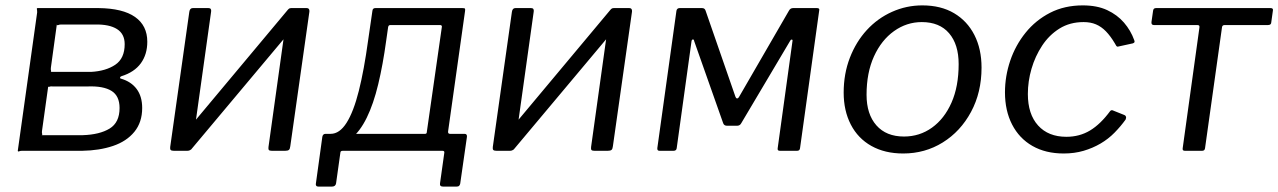

<svg xmlns="http://www.w3.org/2000/svg" viewBox="-20 -560 4747 713"><path d="M46 0 118 -514Q118 -522 117 -526Q116 -530 120 -530H346Q436 -529 481.5 -497Q527 -465 527 -405Q527 -358 503 -325Q479 -292 431 -277Q427 -276 426 -272.5Q425 -269 429 -268Q467 -257 487.5 -229.5Q508 -202 508 -159Q508 -106 479 -70.5Q450 -35 399.5 -18Q349 -1 285 0H61Q55 0 51 2Q47 4 46 0ZM287 -58Q350 -60 387 -82.5Q424 -105 424 -159Q424 -204 394 -222.5Q364 -241 307 -239H175Q168 -240 164 -238Q160 -236 159 -239L136 -74Q135 -68 136.5 -63Q138 -58 134 -58ZM318 -293Q373 -296 408 -319.5Q443 -343 443 -396Q443 -434 414.5 -452Q386 -470 333 -469H207Q201 -469 196.5 -467Q192 -465 191 -469L169 -309Q168 -302 169.5 -297.5Q171 -293 167 -293Z M764 -517 694 -17Q692 0 675 0H626Q617 0 614 -3Q611 -6 612 -14L683 -516Q685 -530 696 -530H754Q766 -530 764 -517ZM1129 -517 1058 -17Q1057 -7 1053 -3.5Q1049 0 1039 0H990Q981 0 978.5 -3Q976 -6 977 -14L1047 -516Q1049 -530 1061 -530H1119Q1130 -530 1129 -517ZM1050 -525 1094 -487 689 -4 647 -43Z M1163 133Q1157 133 1154.5 130Q1152 127 1153 122L1177 -52Q1179 -63 1189 -63H1559Q1565 -63 1565 -70L1621 -461Q1621 -467 1614 -467H1430Q1423 -467 1422 -461L1363 -520Q1364 -530 1374 -530H1697Q1705 -530 1706.5 -528Q1708 -526 1707 -519L1644 -72Q1643 -63 1651 -63H1705Q1715 -63 1714 -52L1689 122Q1688 127 1685 130Q1682 133 1675 133H1626Q1612 133 1614 121L1630 7Q1631 0 1623 0H1253Q1244 0 1244 7L1228 121Q1226 133 1212 133ZM1210 -23 1208 -63Q1241 -63 1267 -104Q1293 -145 1312.5 -222.5Q1332 -300 1347 -410L1363 -520H1430L1414 -408Q1402 -320 1384.5 -247Q1367 -174 1342 -123Q1317 -72 1284.5 -46Q1252 -20 1210 -23Z M1962 -517 1892 -17Q1890 0 1873 0H1824Q1815 0 1812 -3Q1809 -6 1810 -14L1881 -516Q1883 -530 1894 -530H1952Q1964 -530 1962 -517ZM2327 -517 2256 -17Q2255 -7 2251 -3.5Q2247 0 2237 0H2188Q2179 0 2176.5 -3Q2174 -6 2175 -14L2245 -516Q2247 -530 2259 -530H2317Q2328 -530 2327 -517ZM2248 -525 2292 -487 1887 -4 1845 -43Z M2429 0Q2420 0 2421 -10L2492 -520Q2494 -530 2504 -530H2587Q2597 -530 2600 -521L2711 -201Q2713 -195 2717 -194.5Q2721 -194 2725 -201L2909 -519Q2912 -525 2916 -527.5Q2920 -530 2925 -530H3014Q3025 -530 3022 -520L2951 -10Q2950 0 2940 0H2876Q2866 0 2868 -10L2923 -408Q2924 -413 2920 -413Q2916 -413 2914 -408L2733 -103Q2728 -93 2717 -93H2680Q2668 -93 2665 -104L2558 -407Q2557 -414 2553 -413.5Q2549 -413 2548 -407L2493 -10Q2492 0 2481 0Z M3334 10Q3266 10 3216 -18Q3166 -46 3139.5 -97.5Q3113 -149 3113 -216Q3113 -286 3136 -345.5Q3159 -405 3199 -448.5Q3239 -492 3292.5 -516Q3346 -540 3405 -540Q3474 -540 3523 -511Q3572 -482 3598.5 -430Q3625 -378 3625 -309Q3625 -217 3586 -144.5Q3547 -72 3481 -31Q3415 10 3334 10ZM3337 -53Q3395 -53 3441 -86Q3487 -119 3513.5 -179Q3540 -239 3540 -322Q3540 -395 3504.5 -436.5Q3469 -478 3403 -478Q3347 -478 3300 -444.5Q3253 -411 3225.5 -350.5Q3198 -290 3198 -208Q3198 -136 3234.5 -94.5Q3271 -53 3337 -53Z M4001 -540Q4054 -540 4091.5 -522.5Q4129 -505 4154 -476Q4179 -447 4192 -411Q4194 -406 4193 -403.5Q4192 -401 4187 -399L4132 -387Q4128 -386 4125.5 -389.5Q4123 -393 4120 -399Q4104 -426 4087 -443.5Q4070 -461 4050 -469.5Q4030 -478 4004 -478Q3953 -478 3914.5 -454Q3876 -430 3850 -390.5Q3824 -351 3810.5 -304.5Q3797 -258 3797 -211Q3797 -136 3835 -94Q3873 -52 3940 -52Q3989 -52 4028 -75.5Q4067 -99 4103 -148Q4108 -153 4115 -149L4155 -133Q4159 -132 4161 -127.5Q4163 -123 4160 -116Q4142 -91 4119 -67.5Q4096 -44 4067 -27Q4038 -10 4004 0Q3970 10 3930 10Q3863 10 3814 -18Q3765 -46 3738.5 -97.5Q3712 -149 3712 -217Q3712 -277 3731.5 -334.5Q3751 -392 3788.5 -438.5Q3826 -485 3879.5 -512.5Q3933 -540 4001 -540Z M4689 -467H4528Q4519 -467 4518 -459L4455 -10Q4454 0 4444 0H4380Q4370 0 4372 -10L4434 -457Q4435 -463 4433 -465Q4431 -467 4426 -467H4265Q4255 -467 4256 -478L4262 -520Q4263 -530 4273 -530H4698Q4709 -530 4707 -521L4701 -478Q4701 -467 4689 -467Z"/></svg>

Font: Libre Franklin
Style: Italic
Weight: 400
Italic angle: -8°
Designer: Pablo Impallari, Rodrigo Fuenzalida, Nhung Nguyen
Foundry: Impallari Type
Version: Version 3.000